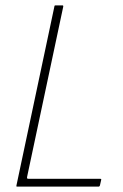

<svg xmlns="http://www.w3.org/2000/svg" viewBox="-20 -693 455 713"><path d="M43 0Q40 0 41 -4L182 -669Q182 -673 186 -673H212Q214 -673 214.5 -672Q215 -671 215 -669L81 -38Q80 -34 80.5 -31.5Q81 -29 86 -29H352Q354 -29 355 -28.5Q356 -28 356 -26L351 -4Q350 -2 349 -1Q348 0 346 0Z"/></svg>

Font: Glory Thin
Style: Italic
Weight: 100
Italic angle: -12°
Designer: Robert Leuschke
Foundry: Robert Leuschke
Version: Version 1.011